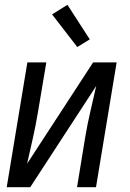

<svg xmlns="http://www.w3.org/2000/svg" viewBox="-20 -780 540 800"><path d="M8 0 94 -520H173L138 -312Q129 -258 117 -204.5Q105 -151 93 -98L368 -520H466L380 0H301L335 -208Q344 -262 356.5 -315.5Q369 -369 381 -422L106 0ZM302 -584 197 -720 261 -760 354 -616Z"/></svg>

Font: Iosevka Oblique
Style: Regular
Weight: 400
Italic angle: -9°
Monospace: yes
Designer: Belleve Invis
Foundry: Belleve Invis
Version: Version 32.5.0; ttfautohint (v1.8.4)